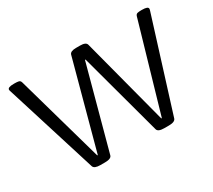

<svg xmlns="http://www.w3.org/2000/svg" viewBox="-133 -945 1316 1189"><g transform="rotate(-30 525.0 -350.0)"><path d="M280 2Q237 2 230 -19L26 -672Q23 -680 23 -685Q23 -702 66 -702H75Q91 -702 102 -699.5Q113 -697 117 -683L293 -60H297L465 -681Q471 -702 512 -702H541Q582 -702 588 -681L751 -60H755L936 -683Q940 -697 951 -699.5Q962 -702 977 -702H984Q1027 -702 1027 -685Q1027 -680 1024 -671L820 -19Q813 2 770 2H737Q693 2 687 -19L527 -610H523L363 -19Q357 2 313 2Z"/></g></svg>

Font: Asap Expanded
Style: Regular
Weight: 400
Width: 7
Designer: Pablo Cosgaya
Foundry: Omnibus-Type
Version: Version 3.001; ttfautohint (v1.8.4.7-5d5b)